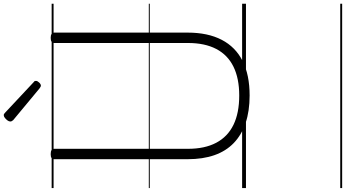

<svg xmlns="http://www.w3.org/2000/svg" viewBox="-420 -878 1799 998"><g transform="rotate(-90 479.0 -379.5)"><path d="M481 19Q400 19 338 -2Q276 -23 234 -63.5Q192 -104 171 -164Q150 -224 150 -303V-996Q150 -1006 156 -1010.5Q162 -1015 176 -1015Q191 -1015 197.5 -1010.5Q204 -1006 204 -996V-301Q204 -214 235.5 -154.5Q267 -95 328.5 -65Q390 -35 481 -35Q570 -35 631 -65Q692 -95 723 -154.5Q754 -214 754 -301V-996Q754 -1006 760.5 -1010.5Q767 -1015 781 -1015Q808 -1015 808 -996V-303Q808 -198 770.5 -126Q733 -54 660.5 -17.5Q588 19 481 19ZM532 -1066Q529 -1066 526 -1068Q523 -1070 518 -1073L353 -1210Q349 -1215 347.5 -1218Q346 -1221 346 -1225Q346 -1232 351.5 -1239.5Q357 -1247 364.5 -1253Q372 -1259 379 -1259Q384 -1259 387 -1256Q390 -1253 394 -1250L551 -1103Q556 -1100 556.5 -1096.5Q557 -1093 557 -1091Q557 -1084 548.5 -1075Q540 -1066 532 -1066ZM0 490H958V500H0ZM0 -20H958V0H0ZM0 -505H958V-500H0ZM0 -1010H958V-1000H0Z"/></g></svg>

Font: Playwrite PE Guides
Style: Regular
Weight: 400
Designer: Veronika Burian, José Scaglione
Foundry: TypeTogether
Version: Version 1.003